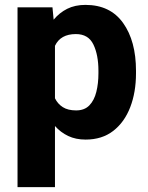

<svg xmlns="http://www.w3.org/2000/svg" viewBox="-20 -558 603 781"><path d="M533.2 -270V-259.8Q533.2 -183.1 509.8 -122.1Q486.3 -61 440.7 -25.6Q395 9.8 328.1 9.8Q288.1 9.8 257.3 -4.9Q226.6 -19.5 203.6 -45.4V203.1H51.3V-528.3H193.4L198.2 -478Q221.7 -506.3 253.4 -522.2Q285.2 -538.1 327.6 -538.1Q428.2 -538.1 480.7 -464.6Q533.2 -391.1 533.2 -270ZM380.4 -259.8V-270Q380.4 -334.5 359.9 -377Q339.4 -419.4 288.6 -419.4Q226.1 -419.4 203.6 -371.6V-158.2Q214.8 -135.3 235.6 -122.1Q256.3 -108.9 289.6 -108.9Q323.7 -108.9 343.5 -129.4Q363.3 -149.9 371.8 -184.1Q380.4 -218.3 380.4 -259.8Z"/></svg>

Font: Vazirmatn UI FD ExtraBold
Style: Regular
Weight: 800
Designer: Saber Rastikerdar
Foundry: Saber Rastikerdar
Version: Version 33.003